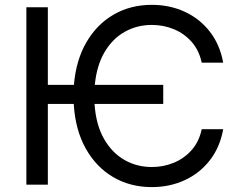

<svg xmlns="http://www.w3.org/2000/svg" viewBox="-20 -757 989 787"><path d="M649.1 -409.1V-331H367.5Q373.2 -246.8 405.5 -189.3Q437.9 -131.7 489 -102.1Q540.1 -72.4 602.3 -72.4Q650.6 -72.4 693.2 -90.2Q735.8 -108 766 -142.4Q796.2 -176.8 806.8 -227.3H894.9Q881.4 -152.7 839.8 -99.6Q798.3 -46.5 736.9 -18.3Q675.4 9.9 602.3 9.9Q513.8 9.9 443.7 -31.2Q373.6 -72.4 331 -149Q288.4 -225.5 282.3 -331H176.1V0H88.1V-727.3H176.1V-409.1H283Q291.5 -510.7 334.5 -584.3Q377.5 -658 446.6 -697.6Q515.6 -737.2 602.3 -737.2Q675.4 -737.2 736.9 -709Q798.3 -680.8 839.8 -627.7Q881.4 -574.6 894.9 -500H806.8Q796.2 -550.4 766 -584.9Q735.8 -619.3 693.2 -637.1Q650.6 -654.8 602.3 -654.8Q541.9 -654.8 491.7 -626.8Q441.4 -598.7 408.9 -543.9Q376.4 -489 368.6 -409.1Z"/></svg>

Font: Inter Alia
Style: Regular
Weight: 400
Designer: Rasmus Andersson (Latin, Greek, Cyrillic etc.) and Evan from Shavian.info (Shavian, old style figures)
Foundry: Shavian.info
Version: Version 0.001;git-37ab20767